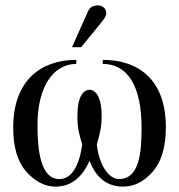

<svg xmlns="http://www.w3.org/2000/svg" viewBox="-20 -682 665 712"><path d="M247 -507H281L347 -588C363 -607 374 -621 374 -633C374 -653 357 -662 344 -662C323 -662 313 -654 306 -639ZM361 -445C454 -445 505 -362 505 -208C505 -116 497 -18 421 -18C386 -18 348 -65 339 -146C351 -188 357 -213 357 -253C357 -321 335 -349 312 -349C289 -349 267 -324 267 -251C267 -208 273 -185 285 -146C273 -64 245 -18 200 -18C130 -18 119 -126 119 -218C119 -364 180 -445 263 -445V-460C132 -460 29 -384 29 -209C29 -138 44 -84 77 -46C110 -9 146 10 186 10C242 10 284 -22 312 -86C336 -22 378 10 436 10C478 10 515 -9 547 -46C579 -83 595 -137 595 -211C595 -386 494 -460 361 -460Z"/></svg>

Font: STIXGeneral
Style: Regular
Weight: 400
Designer: MicroPress Inc., with final additions and corrections provided by Coen Hoffman, Elsevier (retired)
Version: Version 1.1.0